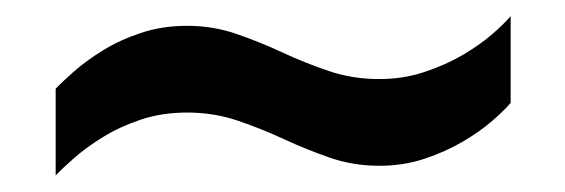

<svg xmlns="http://www.w3.org/2000/svg" viewBox="-20 -417 700 238"><path d="M49 -199.5V-307Q57 -315.5 71.8 -328.5Q86.5 -341.5 107.5 -354.5Q128.5 -367.5 154.8 -376.2Q181 -385 212 -385Q244 -385 273 -375Q302 -365 330 -352Q358 -339 387.5 -329Q417 -319 450 -319Q480 -319 506.2 -327.8Q532.5 -336.5 553.8 -349Q575 -361.5 590 -374.5Q605 -387.5 613 -397V-289.5Q605 -280 590 -267Q575 -254 553.8 -241.5Q532.5 -229 506.2 -220.2Q480 -211.5 450 -211.5Q418 -211.5 389 -221.5Q360 -231.5 332 -244.5Q304 -257.5 274.5 -267.5Q245 -277.5 212 -277.5Q181 -277.5 154.8 -268.8Q128.5 -260 107.5 -247Q86.5 -234 71.8 -221Q57 -208 49 -199.5Z"/></svg>

Font: Chivo Medium
Style: Regular
Weight: 500
Designer: Hector Gatti
Foundry: Omnibus-Type
Version: Version 2.002